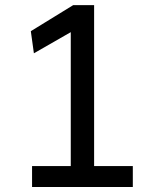

<svg xmlns="http://www.w3.org/2000/svg" viewBox="-20 -743 626 763"><path d="M261.2 -83H107.4V0H507.8V-83H354V-722.7H271L102.5 -619.1L114.7 -531.2L261.2 -615.2Z"/></svg>

Font: Andika
Style: Regular
Weight: 400
Designer: Victor Gaultney, Annie Olsen, Julie Remington, Don Collingsworth, Eric Hays
Foundry: SIL International
Version: Version 1.000